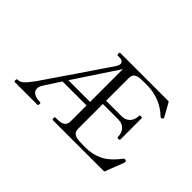

<svg xmlns="http://www.w3.org/2000/svg" viewBox="-100 -1095 1464 1464"><g transform="rotate(45 632.0 -363.0)"><path d="M1137 -177C1134 -178 1131 -179 1128 -179C1125 -179 1122 -178 1120 -175C1067 -109 1010 -40 878 -29C867 -28 855 -28 843 -28C827 -28 811 -28 798 -29C745 -31 712 -42 712 -91V-357H802H882C940 -356 971 -313 971 -260C971 -254 976 -252 984 -252C993 -252 998 -254 998 -260V-489C998 -495 993 -496 984 -496C976 -496 971 -495 971 -489C971 -436 940 -393 882 -392H802H712V-635C712 -695 756 -697 823 -697H848C950 -697 1035 -656 1091 -600C1093 -598 1097 -596 1101 -596C1103 -596 1106 -596 1109 -598C1115 -602 1117 -603 1117 -608C1117 -609 1117 -611 1116 -613C1113 -622 1069 -699 1057 -720C1055 -724 1052 -726 1048 -726H532C526 -726 524 -721 524 -713C524 -703 526 -698 532 -698H547C576 -698 592 -687 592 -668C592 -659 588 -648 580 -635C556 -598 242 -137 228 -118C172 -42 152 -28 120 -28C114 -28 112 -23 112 -15C112 -5 114 0 120 0H365C370 0 371 -8 371 -15C371 -21 371 -28 365 -28C319 -28 273 -44 273 -84C273 -98 278 -114 290 -133C302 -152 333 -200 373 -261H632V-91C632 -45 605 -28 546 -28H530C524 -28 522 -23 522 -15C522 -5 524 0 530 0H1078C1082 0 1086 -2 1087 -7C1115 -85 1146 -153 1146 -165C1146 -170 1143 -175 1137 -177ZM398 -299C476 -417 574 -566 632 -653V-299Z"/></g></svg>

Font: Shippori Mincho OTF
Style: Regular
Weight: 400
Designer: FONTDASU
Foundry: FONTDASU / Google Inc. / but / Adobe
Version: Version 3.300;hotconv 1.0.109;makeotfexe 2.5.65596